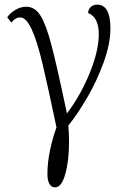

<svg xmlns="http://www.w3.org/2000/svg" viewBox="-20 -566 546 826"><path d="M184 182Q184 135 195 81.5Q206 28 223 -18Q185 -199 162.5 -293.5Q140 -388 116.5 -439.5Q93 -491 67 -491Q46 -491 29 -469L11 -492Q25 -511 47 -524Q69 -537 93 -537Q130 -537 154 -499Q178 -461 201.5 -371.5Q225 -282 268 -78Q327 -156 366 -252Q405 -348 405 -419Q405 -492 359 -510Q360 -527 371 -536.5Q382 -546 398 -546Q455 -546 455 -444Q455 -378 426 -298Q397 -218 355 -146Q313 -74 274 -26Q277 4 277 46Q277 125 261 182.5Q245 240 217 240Q201 240 192.5 225Q184 210 184 182Z"/></svg>

Font: Noto Serif NarrowLight
Style: Regular
Weight: 300
Width: 4
Designer: Monotype Design Team
Foundry: Monotype Imaging Inc.
Version: Version 1.001